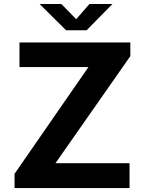

<svg xmlns="http://www.w3.org/2000/svg" viewBox="-20 -956 723 976"><path d="M54 -72.5 429.5 -615H79V-740H642.5V-670.5L262 -126.5H638.5V0H54ZM181.5 -935.5H292L367.5 -858.5L434.5 -935.5H551.5L420 -802H316Z"/></svg>

Font: 1883 Sans
Style: Bold
Weight: 700
Designer: 1883 Sans project is a fork of Public Sans.
Version: Version 1.009